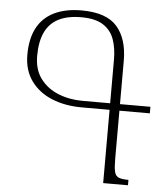

<svg xmlns="http://www.w3.org/2000/svg" viewBox="-52 -770 701 817"><g transform="rotate(5 298.5 -362.0)"><path d="M419 0V-313H301Q229 -313 172.5 -336Q116 -359 83 -404.5Q50 -450 50 -516Q50 -585 74.5 -631Q99 -677 147 -700.5Q195 -724 264 -724Q370 -724 415.5 -672Q461 -620 461 -526V-108Q461 -72 465 -53.5Q469 -35 482.5 -29Q496 -23 525 -23V0ZM301 -341H419V-528Q419 -577 405.5 -614.5Q392 -652 358.5 -673.5Q325 -695 265 -695Q206 -695 167.5 -675Q129 -655 110.5 -615Q92 -575 92 -515Q92 -456 121 -417.5Q150 -379 197.5 -360Q245 -341 301 -341ZM453 -313V-341H591V-313Z"/></g></svg>

Font: Noto Serif Armenian ExtraLight
Style: Regular
Weight: 250
Version: Version 2.007